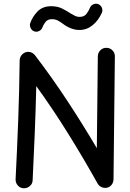

<svg xmlns="http://www.w3.org/2000/svg" viewBox="-20 -968 698 1034"><path d="M107.4 45.9Q88.4 44.9 75.9 30.8Q63.5 16.6 64 -2.4Q72.3 -165.5 78.1 -321.8Q84 -478 85.9 -643.1Q86.4 -663.1 101.6 -676.8Q116.7 -690.4 136.2 -688.5Q146 -688 155 -682.4Q164.1 -676.8 168.5 -670.4Q259.8 -550.8 343.3 -423.8Q426.8 -296.9 501.5 -169.9L506.8 -665Q507.3 -684.1 520.8 -697.5Q534.2 -710.9 553.2 -710.4Q572.3 -710.4 585.7 -696.8Q599.1 -683.1 598.6 -664.1L591.3 -1.5Q591.3 8.8 586.2 19.3Q581.1 29.8 571.3 36.6Q554.7 47.4 534.9 42.5Q515.1 37.6 505.4 20Q431.6 -112.3 349.1 -245.1Q266.6 -377.9 175.3 -504.4Q172.4 -376.5 167.2 -251.2Q162.1 -126 155.8 2.4Q155.3 21.5 140.9 33.9Q126.5 46.4 107.4 45.9ZM165.5 -798.8Q151.9 -803.2 145.3 -816.4Q138.7 -829.6 142.6 -842.8Q154.8 -878.4 182.4 -906.5Q210 -934.6 255.9 -934.6Q289.6 -934.6 314.9 -921.9Q340.3 -909.2 361.3 -895Q374 -887.2 385 -882.1Q396 -877 408.2 -877Q433.6 -877 446 -893.8Q458.5 -910.6 464.8 -926.8Q470.2 -939.9 483.9 -945.3Q497.6 -950.7 510.3 -945.3Q522.9 -939.9 528.6 -926.3Q534.2 -912.6 528.8 -899.9Q510.3 -857.9 478.8 -832.3Q447.3 -806.6 408.2 -806.6Q384.3 -806.6 362.3 -815.2Q340.3 -823.7 318.8 -839.8Q305.2 -850.1 291.5 -857.4Q277.8 -864.7 259.8 -864.7Q235.8 -864.7 224.4 -848.9Q212.9 -833 209 -821.8Q204.6 -808.1 191.4 -801.3Q178.2 -794.4 165.5 -798.8Z"/></svg>

Font: Mikhak-DS1-FD Medium
Style: Regular
Weight: 500
Designer: Amin Abedi
Version: Version 3.2